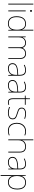

<svg xmlns="http://www.w3.org/2000/svg" viewBox="2378 -3178 1032 5827"><g transform="rotate(90 2893.5 -264.0)"><path d="M117 0H91V-760H117Z M323 -528V0H297V-528ZM310 -721Q328 -721 332.5 -711.5Q337 -702 337 -690Q337 -677 332.5 -668Q328 -659 310 -659Q295 -659 290 -668Q285 -677 285 -690Q285 -702 290 -711.5Q295 -721 310 -721Z M697 10Q583 10 528 -58Q473 -126 473 -254Q473 -391 533 -464.5Q593 -538 705 -538Q753 -538 788.5 -521.5Q824 -505 847.5 -477Q871 -449 882 -414H884Q883 -448 882.5 -480Q882 -512 882 -543V-760H908V0H886L884 -113H882Q870 -80 846.5 -52Q823 -24 786.5 -7Q750 10 697 10ZM697 -15Q797 -15 839.5 -80.5Q882 -146 882 -263V-266Q882 -386 838 -449.5Q794 -513 705 -513Q606 -513 553 -448.5Q500 -384 500 -254Q500 -134 548.5 -74.5Q597 -15 697 -15Z M1611 -538Q1679 -538 1723 -495Q1767 -452 1767 -361V0H1741V-360Q1741 -440 1703.5 -476.5Q1666 -513 1611 -513Q1536 -513 1488 -469.5Q1440 -426 1440 -325V0H1414V-360Q1414 -414 1396.5 -447.5Q1379 -481 1350 -497Q1321 -513 1284 -513Q1238 -513 1199 -494Q1160 -475 1136.5 -433.5Q1113 -392 1113 -325V0H1087V-528H1108L1112 -432H1114Q1125 -457 1145 -481Q1165 -505 1199 -521.5Q1233 -538 1284 -538Q1339 -538 1378 -510Q1417 -482 1430 -429H1432Q1451 -478 1495.5 -508Q1540 -538 1611 -538Z M2113 -537Q2195 -537 2236 -492.5Q2277 -448 2277 -350V0H2255L2251 -103H2249Q2235 -73 2210.5 -47Q2186 -21 2148.5 -5.5Q2111 10 2057 10Q2004 10 1968.5 -7.5Q1933 -25 1915 -56Q1897 -87 1897 -129Q1897 -208 1963.5 -247.5Q2030 -287 2148 -294L2251 -300V-343Q2251 -433 2217 -472.5Q2183 -512 2113 -512Q2073 -512 2035.5 -503Q1998 -494 1955 -472L1946 -498Q1986 -516 2027.5 -526.5Q2069 -537 2113 -537ZM2150 -270Q2048 -265 1986.5 -232Q1925 -199 1925 -129Q1925 -76 1959 -45.5Q1993 -15 2057 -15Q2157 -15 2203.5 -72Q2250 -129 2251 -220V-275Z M2624 -537Q2706 -537 2747 -492.5Q2788 -448 2788 -350V0H2766L2762 -103H2760Q2746 -73 2721.5 -47Q2697 -21 2659.5 -5.5Q2622 10 2568 10Q2515 10 2479.5 -7.5Q2444 -25 2426 -56Q2408 -87 2408 -129Q2408 -208 2474.5 -247.5Q2541 -287 2659 -294L2762 -300V-343Q2762 -433 2728 -472.5Q2694 -512 2624 -512Q2584 -512 2546.5 -503Q2509 -494 2466 -472L2457 -498Q2497 -516 2538.5 -526.5Q2580 -537 2624 -537ZM2661 -270Q2559 -265 2497.5 -232Q2436 -199 2436 -129Q2436 -76 2470 -45.5Q2504 -15 2568 -15Q2668 -15 2714.5 -72Q2761 -129 2762 -220V-275Z M3083 -15Q3108 -15 3127 -18.5Q3146 -22 3162 -28V-3Q3146 2 3127.5 6Q3109 10 3083 10Q3037 10 3010.5 -8Q2984 -26 2973 -60Q2962 -94 2962 -140V-503H2881V-525L2961 -528L2967 -659H2988V-528H3160V-503H2988V-143Q2988 -82 3008 -48.5Q3028 -15 3083 -15Z M3601 -134Q3601 -90 3579 -57.5Q3557 -25 3513 -7.5Q3469 10 3403 10Q3348 10 3303 -0.5Q3258 -11 3229 -24V-54Q3269 -35 3313 -25Q3357 -15 3403 -15Q3494 -15 3534 -47Q3574 -79 3574 -134Q3574 -173 3552.5 -196.5Q3531 -220 3494.5 -234.5Q3458 -249 3414 -262Q3368 -276 3329.5 -290.5Q3291 -305 3268.5 -331.5Q3246 -358 3246 -407Q3246 -469 3295 -503.5Q3344 -538 3428 -538Q3475 -538 3516 -529.5Q3557 -521 3588 -508L3577 -483Q3549 -497 3508.5 -505Q3468 -513 3428 -513Q3356 -513 3314.5 -486.5Q3273 -460 3273 -407Q3273 -366 3293.5 -344.5Q3314 -323 3348.5 -311Q3383 -299 3423 -286Q3467 -272 3508 -256Q3549 -240 3575 -212.5Q3601 -185 3601 -134Z M3950 10Q3866 10 3812 -25.5Q3758 -61 3732.5 -122.5Q3707 -184 3707 -261Q3707 -342 3738.5 -404.5Q3770 -467 3828 -502.5Q3886 -538 3967 -538Q4003 -538 4032.5 -532Q4062 -526 4090 -514L4085 -489Q4055 -503 4025.5 -508Q3996 -513 3967 -513Q3895 -513 3843 -481Q3791 -449 3762.5 -392Q3734 -335 3734 -261Q3734 -193 3756.5 -137Q3779 -81 3826.5 -48Q3874 -15 3950 -15Q3986 -15 4021.5 -22Q4057 -29 4086 -41V-16Q4061 -6 4026 2Q3991 10 3950 10Z M4236 -496Q4236 -474 4235.5 -456.5Q4235 -439 4234 -417H4236Q4247 -449 4271 -476.5Q4295 -504 4334 -521Q4373 -538 4429 -538Q4486 -538 4526.5 -517.5Q4567 -497 4588 -454.5Q4609 -412 4609 -346V0H4583V-345Q4583 -433 4542.5 -473Q4502 -513 4429 -513Q4372 -513 4328.5 -490.5Q4285 -468 4260.5 -421Q4236 -374 4236 -302V0H4210V-760H4236Z M4957 -537Q5039 -537 5080 -492.5Q5121 -448 5121 -350V0H5099L5095 -103H5093Q5079 -73 5054.5 -47Q5030 -21 4992.5 -5.5Q4955 10 4901 10Q4848 10 4812.5 -7.5Q4777 -25 4759 -56Q4741 -87 4741 -129Q4741 -208 4807.5 -247.5Q4874 -287 4992 -294L5095 -300V-343Q5095 -433 5061 -472.5Q5027 -512 4957 -512Q4917 -512 4879.5 -503Q4842 -494 4799 -472L4790 -498Q4830 -516 4871.5 -526.5Q4913 -537 4957 -537ZM4994 -270Q4892 -265 4830.5 -232Q4769 -199 4769 -129Q4769 -76 4803 -45.5Q4837 -15 4901 -15Q5001 -15 5047.5 -72Q5094 -129 5095 -220V-275Z M5517 -538Q5622 -538 5676 -469.5Q5730 -401 5730 -269Q5730 -180 5703.5 -117.5Q5677 -55 5627.5 -22.5Q5578 10 5507 10Q5455 10 5417 -7Q5379 -24 5355.5 -52.5Q5332 -81 5321 -116H5319Q5321 -82 5321 -49.5Q5321 -17 5321 15V232H5295V-528H5317L5319 -402H5321Q5332 -437 5357 -468Q5382 -499 5422 -518.5Q5462 -538 5517 -538ZM5517 -513Q5453 -513 5409.5 -483.5Q5366 -454 5343.5 -398.5Q5321 -343 5321 -265V-262Q5321 -177 5344 -122.5Q5367 -68 5408.5 -41.5Q5450 -15 5507 -15Q5569 -15 5612.5 -43.5Q5656 -72 5679.5 -128.5Q5703 -185 5703 -269Q5703 -393 5656 -453Q5609 -513 5517 -513Z"/></g></svg>

Font: Noto Sans Hebrew Thin
Style: Regular
Weight: 250
Designer: Monotype Design Team
Foundry: Monotype Imaging Inc.
Version: Version 2.003